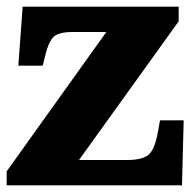

<svg xmlns="http://www.w3.org/2000/svg" viewBox="-20 -556 582 576"><path d="M0 0V-42L299 -460H195Q163 -460 146 -449.5Q129 -439 118 -398L108 -359H35L48 -536H516V-492L217 -76H362Q404 -76 423.5 -90Q443 -104 453 -156L460 -195H531L526 0Z"/></svg>

Font: Noto Serif Kannada Black
Style: Regular
Weight: 900
Version: Version 2.003